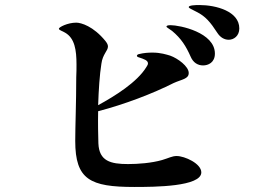

<svg xmlns="http://www.w3.org/2000/svg" viewBox="-20 -788 1040 763"><path d="M772 -768C756 -768 730 -767 730 -760C730 -755 743 -751 761 -741C797 -723 816 -700 844 -657C855 -640 871 -630 889 -630C909 -630 931 -645 931 -675C931 -743 839 -768 772 -768ZM682 -168C664 -168 651 -160 624 -152C582 -140 529 -136 489 -136C419 -136 374 -148 371 -218C370 -252 369 -297 370 -346C474 -373 587 -416 670 -458C703 -473 730 -474 730 -498C730 -524 687 -556 656 -567C642 -571 619 -579 586 -579C570 -579 552 -578 532 -573C527 -572 524 -569 524 -566C524 -564 527 -561 532 -560C553 -553 568 -548 568 -536C568 -532 566 -528 562 -522C525 -461 436 -406 370 -370C372 -430 376 -492 383 -535C388 -573 409 -586 409 -603C409 -610 406 -616 399 -625C351 -684 302 -698 283 -698C249 -698 214 -680 214 -674C214 -668 228 -665 239 -658C277 -636 284 -589 284 -532C284 -517 284 -500 283 -481C283 -378 279 -288 279 -228C279 -74 338 -45 514 -45C594 -45 780 -46 780 -103C780 -138 714 -168 682 -168ZM657 -688C651 -688 645 -687 643 -685C641 -684 641 -681 644 -679C647 -676 655 -672 664 -665C700 -635 719 -605 738 -562C748 -539 766 -528 787 -528C807 -528 834 -539 834 -575C834 -659 695 -688 657 -688Z"/></svg>

Font: Shippori Mincho OTF
Style: Bold
Weight: 800
Designer: FONTDASU
Foundry: FONTDASU / Google Inc. / but / Adobe
Version: Version 3.300;hotconv 1.0.109;makeotfexe 2.5.65596